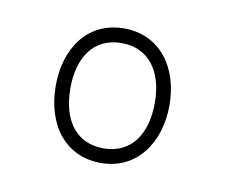

<svg xmlns="http://www.w3.org/2000/svg" viewBox="-42 -606 393 336"><g transform="rotate(10 155.0 -438.5)"><path d="M155 -319C219 -319 256 -373 256 -439C256 -507 218 -558 155 -558C89 -558 54 -504 54 -439C54 -369 92 -319 155 -319ZM155 -345C107 -345 80 -381 80 -439C80 -492 104 -532 155 -532C203 -532 230 -495 230 -439C230 -384 205 -345 155 -345Z"/></g></svg>

Font: Noto Sans Condensed Thin
Style: Regular
Weight: 100
Width: 3
Designer: Monotype Design Team
Foundry: Monotype Imaging Inc.
Version: Version 2.013